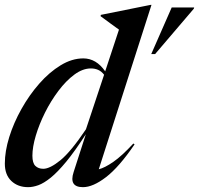

<svg xmlns="http://www.w3.org/2000/svg" viewBox="-21 -763 823 794"><path d="M535.5 -166Q471.5 -72 417.5 -30.5Q363.5 11 322 11Q263 11 283.5 -51.5L334 -208Q288.5 -137.5 252.8 -94.2Q217 -51 188.8 -28.2Q160.5 -5.5 137.8 2.8Q115 11 95.5 11Q53 11 26 -14.5Q-1 -40 -1 -86.5Q-1 -137.5 17.2 -196.2Q35.5 -255 67.8 -312.5Q100 -370 141.5 -417.2Q183 -464.5 229.8 -493Q276.5 -521.5 323.5 -521.5Q377 -521.5 414 -468L471 -640.5Q457.5 -650 436.8 -665.2Q416 -680.5 395 -696L396 -701.5L602.5 -743H605.5L387.5 -63Q412 -69 447.5 -93.5Q483 -118 530.5 -169.5ZM113 -119Q113 -89 125.2 -77Q137.5 -65 158 -65Q185.5 -65 228.8 -100.2Q272 -135.5 334.5 -228.5L409.5 -454Q398 -468.5 384.5 -474.2Q371 -480 355 -480Q321 -480 286.5 -454.5Q252 -429 220.8 -387.5Q189.5 -346 165.2 -297.5Q141 -249 127 -202Q113 -155 113 -119ZM604.5 -539.5 689 -732H782L780.5 -727L620.5 -539.5Z"/></svg>

Font: Newsreader 72pt Medium
Style: Italic
Weight: 500
Italic angle: -17°
Designer: Hugues Gentile
Foundry: Production Type
Version: Version 1.003; ttfautohint (v1.8.3)